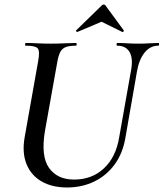

<svg xmlns="http://www.w3.org/2000/svg" viewBox="-20 -815 724 849"><path d="M560 -507Q569 -558 552.5 -585.5Q536 -613 498 -613Q495 -613 495.5 -619Q496 -625 498 -625Q520 -625 543 -623.5Q566 -622 593 -622Q617 -622 640 -623.5Q663 -625 680 -625Q684 -625 683.5 -619Q683 -613 680 -613Q644 -613 619.5 -582.5Q595 -552 586 -501L534 -203Q522 -135 486 -86.5Q450 -38 396 -12Q342 14 276 14Q210 14 163.5 -13Q117 -40 97 -90Q77 -140 89 -208L149 -546Q157 -590 146.5 -601.5Q136 -613 94 -613Q90 -613 91 -619Q92 -625 93 -625Q117 -625 145 -623.5Q173 -622 203 -622Q238 -622 266.5 -623.5Q295 -625 316 -625Q319 -625 319 -619Q319 -613 316 -613Q286 -613 270 -606.5Q254 -600 246 -584Q238 -568 233 -539L179 -237Q160 -125 196.5 -73Q233 -21 308 -21Q387 -21 440 -71Q493 -121 507 -208ZM323 -674Q321 -673 317.5 -676Q314 -679 317 -681L429 -790Q433 -795 438.5 -795Q444 -795 447 -790L527 -681Q529 -679 526 -675.5Q523 -672 520 -674L429 -719Z"/></svg>

Font: Cormorant SemiBold
Style: Italic
Weight: 600
Italic angle: -10°
Designer: Christian Thalmann (Catharsis Fonts)
Foundry: Catharsis Fonts
Version: Version 4.000